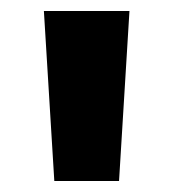

<svg xmlns="http://www.w3.org/2000/svg" viewBox="-20 -726 315 350"><path d="M79 -396 60 -706H216L197 -396Z"/></svg>

Font: Red Hat Display Black
Style: Regular
Weight: 900
Designer: Pentagram, MCKL
Foundry: Pentagram, MCKL
Version: Version 1.023; ttfautohint (v1.8.3)